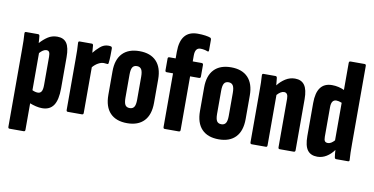

<svg xmlns="http://www.w3.org/2000/svg" viewBox="-81 -916 2590 1329"><g transform="rotate(10 1214.5 -252.0)"><path d="M43 185Q33 185 33 173V-371Q33 -404 32.5 -432Q32 -460 30 -481Q29 -494 39 -494H124Q133 -494 135 -484Q136 -475 137 -462Q138 -449 139 -434Q165 -463 193.5 -481.5Q222 -500 259 -500Q304 -500 325 -469.5Q346 -439 346 -371V-152Q346 -71 320 -32.5Q294 6 240 6Q219 6 196 0.5Q173 -5 153 -13V173Q153 185 143 185ZM201 -395Q189 -395 176.5 -387Q164 -379 153 -366V-105Q163 -100 173 -97.5Q183 -95 192 -95Q209 -95 217.5 -108.5Q226 -122 226 -155V-353Q226 -375 220.5 -385Q215 -395 201 -395Z M420 0Q410 0 410 -12V-367Q410 -403 409.5 -431.5Q409 -460 407 -481Q406 -494 416 -494H502Q510 -494 512 -484Q514 -463 516 -432Q535 -456 560.5 -478Q586 -500 617 -500Q627 -500 636 -498Q644 -495 644 -483Q644 -460 643.5 -433.5Q643 -407 640 -383Q639 -372 631 -374Q619 -376 607 -376Q588 -376 567.5 -364.5Q547 -353 530 -333V-12Q530 0 520 0Z M837 6Q759 6 717.5 -37.5Q676 -81 676 -165V-330Q676 -413 717.5 -456.5Q759 -500 837 -500Q914 -500 955.5 -456.5Q997 -413 997 -330V-165Q997 -81 955.5 -37.5Q914 6 837 6ZM837 -100Q858 -100 868 -115Q878 -130 878 -166V-328Q878 -364 868 -379.5Q858 -395 837 -395Q815 -395 805.5 -379.5Q796 -364 796 -328V-166Q796 -130 805.5 -115Q815 -100 837 -100Z M1101 0Q1091 0 1091 -12V-389H1047Q1036 -389 1036 -400V-483Q1036 -494 1047 -494H1091V-540Q1091 -689 1212 -689Q1242 -689 1266 -685.5Q1290 -682 1302 -677Q1309 -673 1309 -664V-590Q1309 -576 1298 -581Q1288 -585 1275.5 -587.5Q1263 -590 1249 -590Q1211 -590 1211 -536V-494H1273Q1285 -494 1285 -482V-400Q1285 -389 1273 -389H1211V-12Q1211 0 1200 0Z M1481 6Q1403 6 1361.5 -37.5Q1320 -81 1320 -165V-330Q1320 -413 1361.5 -456.5Q1403 -500 1481 -500Q1558 -500 1599.5 -456.5Q1641 -413 1641 -330V-165Q1641 -81 1599.5 -37.5Q1558 6 1481 6ZM1481 -100Q1502 -100 1512 -115Q1522 -130 1522 -166V-328Q1522 -364 1512 -379.5Q1502 -395 1481 -395Q1459 -395 1449.5 -379.5Q1440 -364 1440 -328V-166Q1440 -130 1449.5 -115Q1459 -100 1481 -100Z M1713 0Q1702 0 1702 -12V-367Q1702 -403 1701.5 -431.5Q1701 -460 1699 -481Q1698 -494 1708 -494H1793Q1802 -494 1804 -483Q1805 -473 1806.5 -459Q1808 -445 1809 -431Q1832 -461 1863 -480.5Q1894 -500 1930 -500Q1975 -500 1997 -469Q2019 -438 2019 -371V-12Q2019 0 2008 0H1909Q1899 0 1899 -12V-353Q1899 -395 1871 -395Q1848 -395 1822 -366V-12Q1822 0 1812 0Z M2174 6Q2127 6 2104.5 -24.5Q2082 -55 2082 -123V-355Q2082 -500 2190 -500Q2213 -500 2235 -495Q2257 -490 2276 -481V-671Q2276 -683 2287 -683H2386Q2396 -683 2396 -671V-127Q2396 -91 2396.5 -62.5Q2397 -34 2399 -13Q2401 0 2390 0H2306Q2297 0 2295 -11Q2293 -21 2292 -34.5Q2291 -48 2290 -62Q2268 -31 2238 -12.5Q2208 6 2174 6ZM2202 -139Q2202 -117 2208.5 -108.5Q2215 -100 2230 -100Q2252 -100 2276 -127V-391Q2254 -400 2238 -400Q2202 -400 2202 -347Z"/></g></svg>

Font: Sofia Sans Extra Condensed ExtraBold
Style: Regular
Weight: 800
Designer: Botio Nikoltchev, Ani Petrova
Foundry: lettersoup
Version: Version 4.101; ttfautohint (v1.8.4.7-5d5b)